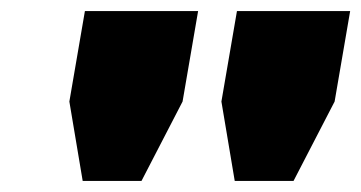

<svg xmlns="http://www.w3.org/2000/svg" viewBox="-20 -708 651 346"><path d="M129 -382 105 -525 133 -688H337L309 -525L235 -382ZM403 -382 379 -525 407 -688H611L583 -525L509 -382Z"/></svg>

Font: Archivo Expanded Black
Style: Italic
Weight: 900
Width: 7
Italic angle: -10°
Designer: Hector Gatti
Foundry: Omnibus-Type
Version: Version 2.001